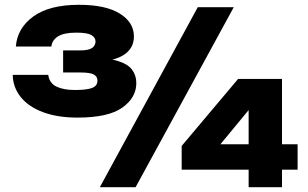

<svg xmlns="http://www.w3.org/2000/svg" viewBox="-20 -780 1282 800"><path d="M46 -586Q52 -663 119 -711.5Q186 -760 309 -760Q420 -760 479 -723.5Q538 -687 538 -628Q538 -575 489.5 -547.5Q441 -520 343 -521V-538Q423 -540 467.5 -527Q512 -514 530 -490Q548 -466 548 -434Q548 -373 489.5 -331.5Q431 -290 303 -290Q220 -290 159.5 -312.5Q99 -335 66.5 -375.5Q34 -416 33 -468H181Q186 -433 215.5 -419Q245 -405 292 -405Q341 -405 363.5 -413.5Q386 -422 386 -444Q386 -461 371 -469.5Q356 -478 314 -478H243V-570H314Q339 -570 353 -575Q367 -580 372.5 -589Q378 -598 378 -607Q378 -624 360.5 -634Q343 -644 298 -644Q247 -644 222 -628.5Q197 -613 194 -586ZM804 -750H954L545 0H396ZM1155 -451V0H1016V-384L1071 -388L863 -136L843 -179H1220V-73H737V-172L972 -451Z"/></svg>

Font: Unbounded
Style: Bold
Weight: 700
Designer: Luke Prowse, Jean-Baptiste Morizot, Fátima Lázaro, Florian Runge
Foundry: NaN
Version: Version 1.700